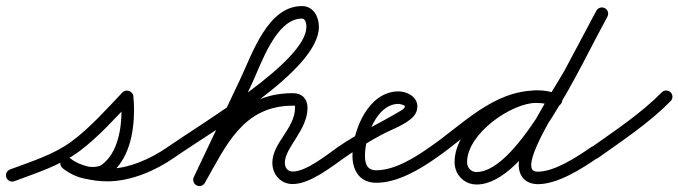

<svg xmlns="http://www.w3.org/2000/svg" viewBox="-41 -589 2279 645"><path d="M7.4 19.7C7.4 19.7 7.4 19.7 7.4 19.7C81.1 -8 160.7 -32.8 224.5 -80.1C289.9 -128.6 345 -191.3 401.2 -250C406.8 -255.9 397.4 -263 386.8 -266.7C376.1 -270.3 364.3 -270.5 365.1 -262.4C366.5 -248.2 367.3 -234.3 367.3 -220C367.3 -157.1 355.2 -76.2 301.4 -35.8C293.1 -29.6 280.8 -28.1 270.8 -28.1C243.7 -28.1 217 -39.8 196.1 -56.4C185.2 -65.1 173.3 -61.3 166.7 -53.2C160.1 -45.1 158.9 -32.6 169.6 -23.8C208.4 8.2 270.9 20.2 319.8 20.2C398.6 20.2 480.9 -15.3 545 -59.8C554.5 -66.4 556.9 -79.5 550.2 -89C543.6 -98.5 530.5 -100.9 521 -94.2C521 -94.2 521 -94.2 521 -94.2C464.1 -54.7 389.8 -21.8 319.8 -21.8C281 -21.8 227.3 -30.6 196.4 -56.2C185.7 -65 173.6 -61.2 167 -53C160.3 -44.8 159.1 -32.2 169.9 -23.6C198.3 -1 234.2 13.9 270.8 13.9C290.2 13.9 310.8 9.6 326.6 -2.2C392.1 -51.3 409.3 -142.9 409.3 -220C409.3 -235.7 408.4 -251 406.9 -266.6C406.1 -274.7 399.9 -280.7 392.5 -283.3C385.1 -285.8 376.5 -284.9 370.8 -279C316.4 -222.1 262.9 -160.9 199.5 -113.9C139.1 -69.1 62.5 -45.9 -7.4 -19.7C-18.2 -15.6 -23.7 -3.5 -19.7 7.4C-15.6 18.2 -3.5 23.7 7.4 19.7Z M515.8 -65C522.5 -55.5 535.5 -53.1 545 -59.8C672.3 -148.9 1030.3 -353.1 1030.3 -498.7C1030.3 -532.8 1011.8 -568.6 973.5 -568.6C858.4 -568.6 807.2 -410.1 765.5 -322C765.5 -322 765.5 -322 765.5 -322C765.5 -322 765.5 -322 765.5 -322C713.7 -212.7 661.9 -103.3 610 6C605.1 16.5 609.5 29 620 34C630.5 38.9 643 34.5 648 24C648 24 648 24 648 24C699.8 -85.3 751.6 -194.7 803.5 -304C803.5 -304 803.5 -304 803.5 -304C803.5 -304 803.5 -304 803.5 -304C836.4 -373.7 885.7 -526.6 973.5 -526.6C986.1 -526.6 988.3 -507.6 988.3 -498.7C988.3 -382.1 633.6 -173.1 521 -94.2C511.5 -87.5 509.1 -74.5 515.8 -65ZM647.2 25.4C647.2 25.4 647.2 25.4 647.2 25.4C718 -98.8 774.9 -234 943.1 -234C950.6 -234 950.1 -234.5 950.1 -226.9C950.1 -157.5 873.9 -109.1 873.9 -42.2C873.9 -2.9 901.8 29.3 942.2 29.3C1000.6 29.3 1072.1 -28.3 1117 -59.8C1126.5 -66.5 1128.9 -79.5 1122.2 -89C1115.5 -98.5 1102.5 -100.9 1093 -94.2C1093 -94.2 1093 -94.2 1093 -94.2C1057.7 -69.5 988.4 -12.7 942.2 -12.7C925.1 -12.7 915.9 -26 915.9 -42.2C915.9 -93.3 992.1 -151.9 992.1 -226.9C992.1 -257.3 973.4 -276 943.1 -276C755.8 -276 690.1 -134.5 610.8 4.6C605 14.7 608.5 27.5 618.6 33.2C628.7 39 641.5 35.5 647.2 25.4Z M1117 -59.8C1117 -59.8 1117 -59.8 1117 -59.8C1157.2 -87.8 1198.7 -113.7 1241.9 -136.9C1273.7 -153.9 1320.1 -169.5 1345.6 -195.2C1355.6 -205.2 1361 -217.7 1361 -232C1361 -264.1 1326.3 -282 1298 -282C1196.7 -282 1143 -151.9 1143 -66C1143 -15.5 1168.1 25 1223 25C1294.9 25 1369.5 -20 1426.1 -59.8C1435.6 -66.5 1437.8 -79.6 1431.2 -89.1C1424.5 -98.6 1411.4 -100.8 1401.9 -94.2C1401.9 -94.2 1401.9 -94.2 1401.9 -94.2C1353.2 -59.9 1285.3 -17 1223 -17C1192.2 -17 1185 -38.9 1185 -66C1185 -126.8 1223 -240 1298 -240C1302.3 -240 1319 -236 1319 -232C1319 -224.4 1309.6 -219.6 1304.1 -216.3C1233.7 -174 1161.3 -141.9 1093 -94.2C1083.5 -87.6 1081.1 -74.5 1087.8 -65C1094.4 -55.5 1107.5 -53.1 1117 -59.8Z M1425.9 -59.7C1425.9 -59.7 1425.9 -59.7 1425.9 -59.7C1529.4 -130.7 1628.3 -243.2 1762.9 -243.2C1782.5 -243.2 1802 -238.9 1820.6 -233C1831.6 -229.5 1843.5 -235.6 1847 -246.6C1850.5 -257.6 1844.4 -269.5 1833.4 -273C1810.7 -280.3 1786.9 -285.2 1762.9 -285.2C1615.9 -285.2 1514.3 -171.3 1402.1 -94.3C1392.6 -87.8 1390.1 -74.7 1396.7 -65.1C1403.2 -55.6 1416.3 -53.1 1425.9 -59.7ZM1834.2 -272.7C1834.2 -272.7 1834.2 -272.7 1834.2 -272.7C1810.1 -281.5 1788.8 -285.7 1762.8 -285.7C1652.3 -285.7 1486.1 -165.2 1486.1 -44.7C1486.1 -20 1496.5 2 1516.4 16.8C1529.1 26.2 1544.2 30.8 1559.9 30.8C1733.8 30.8 1915 -381.6 1999.3 -532.8C2005 -542.9 2001.4 -555.7 1991.2 -561.3C1981.1 -567 1968.3 -563.4 1962.7 -553.2C1887.8 -419 1702.2 -11.2 1559.9 -11.2C1553.2 -11.2 1546.9 -12.8 1541.6 -16.8C1532.2 -23.8 1528.1 -33.2 1528.1 -44.7C1528.1 -139.2 1676 -243.7 1762.8 -243.7C1783.9 -243.7 1800.4 -240.3 1819.8 -233.3C1830.7 -229.3 1842.8 -234.9 1846.7 -245.8C1850.7 -256.7 1845.1 -268.8 1834.2 -272.7ZM1962.4 -552.8C1962.4 -552.8 1962.4 -552.8 1962.4 -552.8C1927 -485.7 1891.1 -418.8 1855.3 -351.9C1855.3 -351.9 1855.4 -352 1855.5 -352.2C1855.5 -352.3 1855.6 -352.4 1855.6 -352.4C1811.3 -274.8 1701.6 -113.3 1701.6 -35.2C1701.6 4.5 1726.2 29.7 1766.3 29.7C1832.4 29.7 1914.8 -22.5 1968 -59.8C1977.5 -66.5 1979.9 -79.5 1973.2 -89C1966.5 -98.5 1953.5 -100.9 1944 -94.2C1898.8 -62.6 1822.3 -12.3 1766.3 -12.3C1749.3 -12.3 1743.6 -18.5 1743.6 -35.2C1743.6 -94.4 1853.9 -264.7 1892.1 -331.6C1892.1 -331.6 1892.1 -331.7 1892.2 -331.8C1892.3 -332 1892.4 -332.1 1892.4 -332.1C1928.2 -399.1 1964.1 -466 1999.6 -533.2C2005 -543.4 2001.1 -556.1 1990.8 -561.6C1980.6 -567 1967.9 -563.1 1962.4 -552.8Z M1938.9 -63.5C1945.6 -54 1958.7 -51.8 1968.2 -58.5C2051.4 -117.7 2140.3 -176.4 2212 -249.3C2220.1 -257.5 2220 -270.8 2211.7 -279C2203.5 -287.1 2190.2 -287 2182 -278.7C2182 -278.7 2182 -278.7 2182 -278.7C2112.1 -207.6 2025 -150.4 1943.8 -92.8C1934.4 -86.1 1932.2 -73 1938.9 -63.5Z"/></svg>

Font: FRB American Cursive Guidelines Medium
Style: Italic
Weight: 500
Italic angle: -25°
Version: Version 2.0;Modular Font Editor K font №1